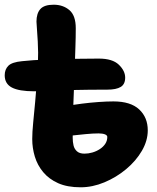

<svg xmlns="http://www.w3.org/2000/svg" viewBox="-23 -786 668 816"><path d="M320 10Q263 10 224 -7.5Q185 -25 160.5 -54.5Q136 -84 125 -120.5Q114 -157 114 -195Q114 -224 118 -264.5Q122 -305 126.5 -353.5Q131 -402 135 -455Q139 -508 139 -562Q139 -581 137.5 -609.5Q136 -638 134 -663Q132 -688 132 -694Q132 -729 148.5 -747.5Q165 -766 205 -766Q245 -766 272 -743Q299 -720 299 -666Q299 -629 297.5 -585.5Q296 -542 294.5 -495Q293 -448 291 -401Q289 -354 287.5 -310Q286 -266 286 -229Q286 -216 286 -199.5Q286 -183 289.5 -168Q293 -153 304 -143Q315 -133 336 -133Q353 -133 370 -138Q387 -143 401.5 -152.5Q416 -162 424.5 -175Q433 -188 433 -204Q433 -211 423 -215Q413 -219 396 -219Q372 -219 341 -216Q310 -213 283 -210Q256 -207 245 -207Q222 -207 200 -213Q178 -219 164.5 -233Q151 -247 151 -271Q151 -292 159.5 -302Q168 -312 184 -317Q200 -322 221 -328Q233 -332 261.5 -336.5Q290 -341 325.5 -345.5Q361 -350 396.5 -352.5Q432 -355 459 -355Q532 -355 568.5 -321Q605 -287 605 -232Q605 -188 580 -145Q555 -102 513 -67Q471 -32 420.5 -11Q370 10 320 10ZM122 -398Q58 -398 27.5 -414Q-3 -430 -3 -466Q-3 -491 12.5 -506.5Q28 -522 71 -526Q117 -531 174.5 -533Q232 -535 290.5 -536Q349 -537 397 -537Q455 -537 482 -511Q509 -485 509 -456Q509 -428 490 -416.5Q471 -405 433 -405Q354 -405 290 -403.5Q226 -402 183 -400Q140 -398 122 -398Z"/></svg>

Font: Shantell Sans ExtraBold
Style: Regular
Weight: 800
Designer: Stephen Nixon, Anya Danilova, Shantell Martin
Foundry: Arrow Type
Version: Version 1.011;[c5ecc13dd]